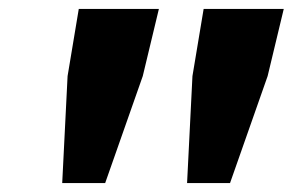

<svg xmlns="http://www.w3.org/2000/svg" viewBox="-20 -704 654 429"><path d="M119 -295 131 -534 156 -684H335L299 -534L215 -295ZM398 -295 410 -534 435 -684H614L578 -534L494 -295Z"/></svg>

Font: Source Code Pro Black
Style: Italic
Weight: 900
Italic angle: -11°
Monospace: yes
Designer: Paul D. Hunt, Teo Tuominen
Foundry: Adobe Systems Incorporated
Version: Version 1.050;PS 1.000;hotconv 16.6.51;makeotf.lib2.5.65220